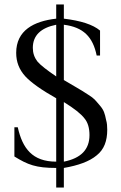

<svg xmlns="http://www.w3.org/2000/svg" viewBox="-20 -747 540 854"><path d="M230 0V87H264V0C328 -11 378 -29 410 -56C443 -82 457 -120 457 -170C457 -185 456 -200 452 -213C446 -243 442 -257 424 -278C402 -303 402 -307 372 -326C341 -347 297 -371 264 -391V-637C351 -626 393 -583 410 -500H425V-611C393 -638 339 -655 264 -664V-727H230V-664C131 -653 52 -612 52 -512C52 -472 65 -438 92 -408C118 -380 164 -347 230 -310V-28C124 -28 80 -87 59 -181H44V-51C104 -14 140 0 230 0ZM230 -407C189 -435 160 -457 146 -474C133 -491 126 -511 126 -534C126 -589 161 -623 230 -637ZM264 -293C311 -264 341 -240 356 -220C371 -202 378 -177 378 -146C378 -82 340 -43 264 -28Z"/></svg>

Font: Ponomar Unicode
Style: Regular
Weight: 400
Version: 1.3